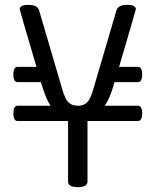

<svg xmlns="http://www.w3.org/2000/svg" viewBox="-20 -765 640 790"><path d="M459 -722Q466 -745 502.5 -745Q539 -745 539 -727Q539 -726 524 -674L470 -490H547Q565 -490 565 -458.5Q565 -427 547 -427H451L447 -412Q430 -356 411 -330H547Q565 -330 565 -298.5Q565 -267 547 -267H340V-18Q340 5 300 5Q260 5 260 -18V-267H53Q35 -267 35 -298.5Q35 -330 53 -330H188Q170 -356 153 -412L148 -427H53Q35 -427 35 -458.5Q35 -490 53 -490H130L76 -674Q61 -726 61 -727Q61 -745 97.5 -745Q134 -745 141 -722L237 -395Q248 -357 262 -343.5Q276 -330 300 -330H307Q328 -332 340.5 -346Q353 -360 363 -395Z"/></svg>

Font: Offside
Style: Regular
Weight: 400
Designer: Eduardo Rodriguez Tunni
Foundry: Eduardo Rodriguez Tunni
Version: Version 1.001